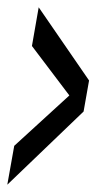

<svg xmlns="http://www.w3.org/2000/svg" viewBox="-59 -506 272 526"><path d="M-39 0 -20 -106.5 131 -244.5 28.5 -380 47 -486 185 -285.5 170 -200.5Z"/></svg>

Font: Anybody UltraCondensed SemiBold
Style: Italic
Weight: 600
Width: 1
Italic angle: -10°
Designer: Tyler Finck
Foundry: Etcetera Type Company
Version: Version 1.010; ttfautohint (v1.8.3) -l 8 -r 50 -G 200 -x 14 